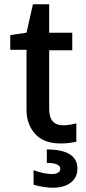

<svg xmlns="http://www.w3.org/2000/svg" viewBox="-20 -661 404 898"><path d="M104 -148V-428H28V-497L104 -508L134 -641H210V-508H318V-426H210V-151Q210 -75 276 -75Q301 -75 337 -84V2Q300 10 264 10Q184 10 144 -35Q104 -80 104 -148ZM137 203V135Q186 153 224 153Q241 153 251.5 146.5Q262 140 262 129Q262 101 199 101V38Q342 38 342 128Q342 169 311 193Q280 217 227 217Q187 217 137 203Z"/></svg>

Font: LT Superior Semi-bold
Style: Regular
Weight: 600
Designer: Daniel Lyons
Foundry: LyonsType
Version: Version 1.0